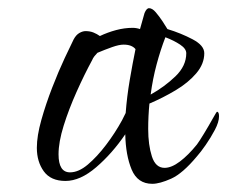

<svg xmlns="http://www.w3.org/2000/svg" viewBox="-20 -471 555 469"><path d="M352 -22Q316 -22 301.5 -57Q287 -92 286 -143Q254 -96 215 -62.5Q176 -29 140 -29Q104 -29 87 -52.5Q70 -76 70 -110Q70 -139 81 -178Q92 -217 107.5 -257Q123 -297 138 -329Q153 -361 160 -375Q166 -386 174 -390.5Q182 -395 189 -395Q200 -395 208.5 -391.5Q217 -388 224 -383Q243 -392 263.5 -397.5Q284 -403 304 -403Q313 -403 322 -400L333 -439Q338 -451 344 -451Q352 -451 360.5 -441Q369 -431 377 -419Q385 -407 389 -400Q422 -390 450.5 -375Q479 -360 479 -341Q479 -315 459.5 -292Q440 -269 409 -250.5Q378 -232 345 -218Q342 -187 342 -156Q342 -117 351 -89Q360 -61 382 -61Q399 -61 419.5 -76.5Q440 -92 461 -118Q467 -126 478.5 -145Q490 -164 499.5 -181Q509 -198 510 -198Q515 -198 515 -187Q515 -173 505 -154Q495 -135 482.5 -117Q470 -99 461 -89Q426 -47 398 -34.5Q370 -22 352 -22ZM348 -240Q382 -259 408.5 -284.5Q435 -310 435 -341Q435 -352 420 -362Q405 -372 384 -380Q372 -349 362.5 -313.5Q353 -278 348 -240ZM151 -50Q172 -50 194.5 -69Q217 -88 239 -117Q261 -146 278 -177L287 -195Q290 -235 297 -276Q304 -317 311 -351Q302 -362 282 -362Q271 -362 254 -356Q237 -350 218 -342Q214 -338 210.5 -333.5Q207 -329 205 -324Q186 -289 167 -246.5Q148 -204 135.5 -164Q123 -124 123 -94Q123 -50 151 -50Z"/></svg>

Font: Comforter
Style: Regular
Weight: 400
Designer: Robert E. Leuschke
Foundry: Robert E. Leuschke
Version: Version 1.013; ttfautohint (v1.8.3)